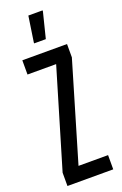

<svg xmlns="http://www.w3.org/2000/svg" viewBox="-170 -942 626 989"><g transform="rotate(-20 143.0 -447.0)"><path d="M17 0V-73L177 -610H20V-688H265V-615L106 -78H268V0ZM107 -749V-754L128 -894H206V-889L171 -749Z"/></g></svg>

Font: Saira UltraCondensed SemiBold
Style: Regular
Weight: 600
Width: 1
Designer: Hector Gatti with collaboration of the Omnibus-Type team
Foundry: Omnibus-Type
Version: Version 1.101